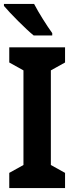

<svg xmlns="http://www.w3.org/2000/svg" viewBox="-20 -954 377 974"><path d="M153 -934H0V-924C30 -888 111 -806 151 -774H245V-786C220 -820 175 -891 153 -934ZM310 0V-77L238 -117V-597L310 -637V-714H27V-637L99 -597V-117L27 -77V0Z"/></svg>

Font: Noto Sans Sinhala Condensed
Style: Bold
Weight: 700
Width: 3
Designer: Jelle Bosma - Monotype Design Team
Foundry: Monotype Imaging Inc.
Version: Version 2.006